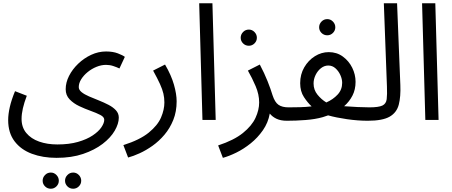

<svg xmlns="http://www.w3.org/2000/svg" viewBox="-20 -734 2769 1175"><path d="M30 1Q30 -35 40 -79Q50 -123 72 -176L144 -148Q128 -106 120 -71Q112 -36 112 -6Q112 45 141 80Q170 115 219.5 132.5Q269 150 331 150Q403 150 457 134.5Q511 119 547 95Q583 71 600.5 45Q618 19 618 -1Q618 -18 594 -30.5Q570 -43 535 -55.5Q500 -68 465 -84.5Q430 -101 406 -126Q382 -151 382 -188Q382 -229 402.5 -269.5Q423 -310 458.5 -344Q494 -378 538 -398.5Q582 -419 629 -419Q671 -419 701 -407.5Q731 -396 744 -386L711 -315Q694 -323 673 -330Q652 -337 629 -337Q600 -337 570.5 -325Q541 -313 516.5 -293Q492 -273 477 -249Q462 -225 462 -201Q462 -184 479.5 -170Q497 -156 525 -144Q553 -132 584.5 -119.5Q616 -107 644 -92.5Q672 -78 689.5 -59Q707 -40 707 -14Q707 23 682 66Q657 109 608 146.5Q559 184 488.5 208Q418 232 326 232Q242 232 175 207Q108 182 69 130.5Q30 79 30 1ZM428 421Q407 421 392.5 406.5Q378 392 378 372Q378 352 392.5 337Q407 322 428 322Q448 322 462.5 337Q477 352 477 372Q477 392 462.5 406.5Q448 421 428 421ZM291 421Q270 421 255.5 406.5Q241 392 241 372Q241 352 255.5 337Q270 322 291 322Q311 322 325.5 337Q340 352 340 372Q340 392 325.5 406.5Q311 421 291 421Z M764 230 735 154Q836 122 890.5 77.5Q945 33 965.5 -15Q986 -63 986 -107Q986 -135 980 -161Q974 -187 959 -220Q944 -253 917 -302L990 -339Q1028 -274 1044.5 -216Q1061 -158 1061 -114Q1061 -51 1040.5 0Q1020 51 986.5 90.5Q953 130 913.5 158Q874 186 834.5 204Q795 222 764 230Z M1219 0 1199 -714H1280L1300 0Z M1344 232 1315 156Q1412 124 1466.5 80Q1521 36 1543.5 -12.5Q1566 -61 1566 -107Q1566 -156 1544.5 -206.5Q1523 -257 1497 -302L1570 -339Q1598 -286 1617.5 -237Q1637 -188 1648 -151Q1662 -108 1684.5 -92.5Q1707 -77 1746 -77Q1767 -77 1776.5 -65.5Q1786 -54 1786 -38Q1786 -22 1772 -8.5Q1758 5 1736 5Q1698 5 1672.5 -7Q1647 -19 1631 -39Q1621 17 1589 63Q1557 109 1514 143.5Q1471 178 1426 200Q1381 222 1344 232ZM1503 -454Q1482 -454 1467.5 -468.5Q1453 -483 1453 -503Q1453 -523 1467.5 -538Q1482 -553 1503 -553Q1523 -553 1537.5 -538Q1552 -523 1552 -503Q1552 -483 1537.5 -468.5Q1523 -454 1503 -454Z M1736 5 1746 -77Q1780 -77 1816.5 -78Q1853 -79 1887 -83Q1863 -105 1840 -140Q1817 -175 1817 -225Q1817 -279 1842 -322Q1867 -365 1907 -390Q1947 -415 1992 -415Q2041 -415 2078 -388Q2115 -361 2135.5 -319.5Q2156 -278 2156 -233Q2156 -186 2137 -149Q2118 -112 2086 -84Q2126 -81 2168 -79Q2210 -77 2241 -77Q2262 -77 2271.5 -65.5Q2281 -54 2281 -38Q2281 -22 2267 -8.5Q2253 5 2231 5Q2170 5 2104 -4.5Q2038 -14 1988 -28Q1972 -22 1955 -17Q1909 -4 1850 0.5Q1791 5 1736 5ZM1899 -223Q1899 -184 1923 -154.5Q1947 -125 1977 -107Q2018 -125 2046 -155Q2074 -185 2074 -227Q2074 -250 2063 -274.5Q2052 -299 2033 -316Q2014 -333 1989 -333Q1965 -333 1944.5 -317Q1924 -301 1911.5 -275.5Q1899 -250 1899 -223ZM1983 -518Q1962 -518 1947.5 -532.5Q1933 -547 1933 -567Q1933 -587 1947.5 -602Q1962 -617 1983 -617Q2003 -617 2017.5 -602Q2032 -587 2032 -567Q2032 -547 2017.5 -532.5Q2003 -518 1983 -518Z M2231 5 2240 -77Q2297 -77 2320 -88Q2343 -99 2346.5 -127Q2350 -155 2348 -205L2329 -714H2410L2430 -214Q2433 -143 2420.5 -94Q2408 -45 2364.5 -20Q2321 5 2231 5Z M2583 0 2563 -714H2644L2664 0Z"/></svg>

Font: Go Noto Kurrent-Regular
Style: Regular
Weight: 400
Designer: Monotype Design Team
Foundry: Monotype Imaging Inc.
Version: Version 2.012; ttfautohint (v1.8.4.7-5d5b)